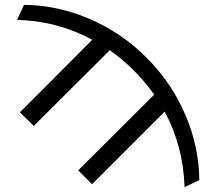

<svg xmlns="http://www.w3.org/2000/svg" viewBox="-20 -761 880 785"><path d="M49.8 -679.7 78.1 -741.2Q213.9 -740.2 345.2 -684.1Q476.6 -627.9 579.1 -525.4Q681.6 -422.9 737.8 -291.5Q793.9 -160.2 794.9 -24.4L734.4 3.9Q729.5 -163.1 653.3 -304.7L356.4 -7.8L299.8 -64.5L610.4 -374Q535.2 -480.5 428.7 -555.7L118.2 -246.1L61.5 -301.8L357.4 -598.6Q212.9 -675.8 49.8 -679.7Z"/></svg>

Font: GenEi M Gothic v2 Regular
Style: Regular
Weight: 400
Version: Version 2.0